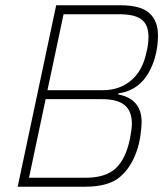

<svg xmlns="http://www.w3.org/2000/svg" viewBox="-20 -708 634 728"><path d="M193 -688H438Q513 -688 546 -658.5Q579 -629 579 -574Q579 -529 567 -488Q531 -368 429 -354L428 -350Q517 -333 517 -245Q517 -226 512.5 -194.5Q508 -163 499 -137Q477 -72 433.5 -36Q390 0 302 0H47ZM535 -509Q543 -538 543 -569Q543 -613 517.5 -633.5Q492 -654 432 -654H221L160 -366H370Q433 -366 477 -403Q521 -440 535 -509ZM473 -183Q480 -220 480 -239Q480 -287 452.5 -309.5Q425 -332 367 -332H153L90 -34H304Q380 -34 418.5 -69.5Q457 -105 473 -183Z"/></svg>

Font: Saira Semi Condensed Thin
Style: Italic
Weight: 100
Width: 4
Italic angle: -12°
Designer: Hector Gatti with collaboration of the Omnibus-Type team
Foundry: Omnibus-Type
Version: Version 1.001; ttfautohint (v1.8)